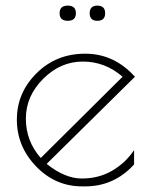

<svg xmlns="http://www.w3.org/2000/svg" viewBox="-20 -651 540 683"><path d="M221 -577Q192 -577 192 -604Q192 -631 221 -631Q250 -631 250 -604Q250 -577 221 -577ZM326.5 -577Q299 -577 299 -604Q299 -631 326.5 -631Q354 -631 354 -604Q354 -577 326.5 -577ZM283 12H272Q177 12 108.5 -59Q40 -130 40 -225.5Q40 -321 110 -390.5Q180 -460 283 -460Q386 -460 460 -378L146 -68Q211 -16 271 -16Q331 -16 378.5 -43.5Q426 -71 457 -117V-66Q386 12 283 12ZM125 -89 416 -378Q354 -432 274.5 -432Q195 -432 133.5 -370.5Q72 -309 72 -229Q72 -149 125 -89Z"/></svg>

Font: Poiret One
Style: Regular
Weight: 400
Designer: Denis Masharov
Foundry: Denis Masharov
Version: Version 1.001